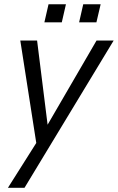

<svg xmlns="http://www.w3.org/2000/svg" viewBox="-20 -680 559 910"><path d="M190.4 -574.2 210 -659.7H292.5L272.9 -574.2ZM355 -574.2 374.5 -659.7H457L437 -574.2ZM17.6 210 151.9 -2.4 76.2 -487.8H155.8L205.6 -88.9L437.5 -487.8H518.6L96.2 210Z"/></svg>

Font: HK Grotesk Italic
Style: Regular
Weight: 400
Italic angle: -13°
Designer: Alfredo Marco Pradil and Stefan Peev
Foundry: Hanken Design Co.
Version: Version 1.000;PS 001.000;hotconv 1.0.88;makeotf.lib2.5.64775